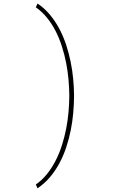

<svg xmlns="http://www.w3.org/2000/svg" viewBox="-20 -812 640 1062"><path d="M389.6 -276.4Q389.2 -233.4 385 -186.3Q380.9 -139.2 371.3 -91.6Q361.8 -43.9 346.4 2.4Q331.1 48.8 308.6 90.8Q286.1 132.8 256.1 168.2Q226.1 203.6 187.5 229.5L178.2 208.5Q213.4 184.1 240.7 149.7Q268.1 115.2 288.6 74.7Q309.1 34.2 323.2 -10.7Q337.4 -55.7 346.2 -101.3Q355 -147 358.9 -191.4Q362.8 -235.8 363.3 -275.4V-288.1Q362.8 -327.6 358.9 -372.1Q355 -416.5 346.2 -462.2Q337.4 -507.8 323.2 -552.7Q309.1 -597.7 288.6 -638.2Q268.1 -678.7 240.7 -712.9Q213.4 -747.1 178.2 -771.5L187.5 -792.5Q225.6 -767.1 255.4 -731.4Q285.2 -695.8 307.6 -653.8Q330.1 -611.8 345.5 -565.2Q360.8 -518.6 370.6 -470.7Q380.4 -422.9 384.8 -375.7Q389.2 -328.6 389.6 -286.1Z"/></svg>

Font: TypoPRO Roboto Mono
Style: Regular
Weight: 250
Designer: Google
Version: Version 2.000986; 2015; ttfautohint (v1.3)